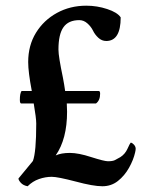

<svg xmlns="http://www.w3.org/2000/svg" viewBox="-20 -647 519 675"><path d="M77.1 7.8Q61.5 4.9 53.2 -4.4Q44.9 -13.7 44.9 -19.5L95.7 -81.1Q107.4 -112.3 107.4 -212.9Q107.4 -231.4 98.6 -283.2H54.7Q49.8 -283.2 49.8 -295.9Q49.8 -318.4 55.7 -327.1H91.8Q79.1 -393.6 79.1 -428.7Q79.1 -487.3 106.4 -531.7Q133.8 -576.2 180.2 -601.6Q226.6 -627 283.2 -627Q321.3 -627 356.9 -615.2Q392.6 -603.5 404.3 -585.9Q404.3 -502.9 353.5 -502.9Q337.9 -502.9 325.7 -514.2Q313.5 -525.4 306.6 -540Q299.8 -553.7 287.1 -564.9Q274.4 -576.2 258.8 -576.2Q220.7 -576.2 203.1 -551.3Q185.5 -526.4 185.5 -472.7Q185.5 -460 189.5 -435.5Q193.4 -411.1 201.2 -374Q206.1 -348.6 209 -327.1H327.1Q332 -327.1 332 -317.4Q332 -293.9 317.4 -283.2H214.8Q215.8 -267.6 215.8 -253.9Q215.8 -158.2 175.8 -100.6Q195.3 -109.4 225.6 -109.4Q255.9 -109.4 300.8 -94.7Q346.7 -80.1 359.4 -80.1Q376 -80.1 383.8 -84Q391.6 -87.9 403.3 -94.7Q419.9 -105.5 428.2 -124Q436.5 -142.6 439.5 -145.5Q444.3 -145.5 450.7 -138.7Q457 -131.8 457 -124Q457 -122.1 456.5 -118.7Q456.1 -115.2 455.1 -111.3Q449.2 -85 433.6 -57.1Q418 -29.3 394.5 -10.7Q371.1 7.8 339.8 7.8Q307.6 7.8 246.1 -8.8Q182.6 -25.4 162.1 -25.4Q139.6 -25.4 117.2 -17.6Q94.7 -9.8 77.1 7.8Z"/></svg>

Font: Crimson Text
Style: Bold
Weight: 700
Designer: Sebastian Kosch
Foundry: Sebastian Kosch
Version: Version 1.100